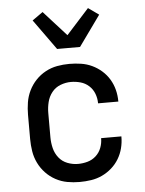

<svg xmlns="http://www.w3.org/2000/svg" viewBox="-55 -816 657 868"><g transform="rotate(-5 274.0 -382.0)"><path d="M271 8Q243 8 215.5 3Q188 -2 163 -15.5Q138 -29 118.5 -49.5Q99 -70 86.5 -95.5Q74 -121 69.5 -149Q65 -177 65 -205V-315Q65 -343 69.5 -371Q74 -399 86.5 -424.5Q99 -450 118.5 -470.5Q138 -491 163 -504.5Q188 -518 215.5 -523Q243 -528 271 -528Q298 -528 324 -524Q350 -520 373.5 -509Q397 -498 417 -480.5Q437 -463 450.5 -440.5Q464 -418 470.5 -392.5Q477 -367 477 -340V-339H385V-340Q385 -362 377 -383Q369 -404 352.5 -419Q336 -434 314.5 -440Q293 -446 271 -446Q247 -446 223.5 -437Q200 -428 184.5 -408.5Q169 -389 163 -364.5Q157 -340 157 -315V-205Q157 -180 163 -155.5Q169 -131 184.5 -111.5Q200 -92 223.5 -83Q247 -74 271 -74Q293 -74 314.5 -80Q336 -86 352.5 -101Q369 -116 377 -137Q385 -158 385 -180V-181H477V-180Q477 -153 470.5 -127.5Q464 -102 450.5 -79.5Q437 -57 417 -39.5Q397 -22 373.5 -11Q350 0 324 4Q298 8 271 8ZM222 -600 123 -738 171 -772 274 -658 377 -772 425 -738 326 -600Z"/></g></svg>

Font: Iosevka Semi-Condensed Medium
Style: Regular
Weight: 500
Monospace: yes
Designer: Belleve Invis
Foundry: Belleve Invis
Version: Version 27.3.5